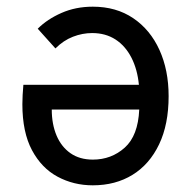

<svg xmlns="http://www.w3.org/2000/svg" viewBox="-20 -543 578 575"><path d="M258 12Q200.5 12 152.5 -13.8Q104.5 -39.5 75.8 -93.2Q47 -147 47 -231Q47 -243 47.8 -258.5Q48.5 -274 50 -289H396Q391.5 -335.5 373.5 -370.5Q355.5 -405.5 325.8 -424.8Q296 -444 256 -444Q227 -444 198.5 -433Q170 -422 146 -398L93 -457Q121.5 -485.5 164 -504.2Q206.5 -523 258 -523Q328 -523 379 -488.5Q430 -454 457.5 -393.5Q485 -333 485 -255Q485 -170.5 456.5 -110.8Q428 -51 377 -19.5Q326 12 258 12ZM258 -65Q313.5 -65 353.5 -100.8Q393.5 -136.5 397 -215H135Q135 -171.5 149.2 -137.5Q163.5 -103.5 191 -84.2Q218.5 -65 258 -65Z"/></svg>

Font: Undotted
Style: Regular
Weight: 400
Designer: Delve Withrington, Dave Bailey, Thomas Jockin
Foundry: Delve Fonts LLC
Version: Version 4.000